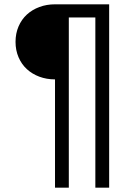

<svg xmlns="http://www.w3.org/2000/svg" viewBox="-20 -688 608 890"><path d="M422 182V-607H299V182H235V-320Q196 -320 162.5 -332.5Q129 -345 104.5 -367.5Q80 -390 66 -422.5Q52 -455 52 -494Q52 -533 66 -565.5Q80 -598 104.5 -620.5Q129 -643 162.5 -655.5Q196 -668 235 -668H486V182Z"/></svg>

Font: Celebes
Style: Regular
Weight: 400
Designer: Anugrah Pasau
Foundry: Lafontype
Version: Version 1.000; ttfautohint (v1.8.4)